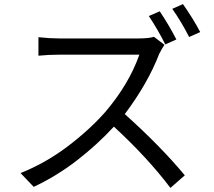

<svg xmlns="http://www.w3.org/2000/svg" viewBox="-20 -869 1040 934"><path d="M757 -814Q802 -747 838 -677L784 -653Q749 -723 704 -791ZM870 -849Q918 -781 954 -713L900 -689Q863 -762 818 -826ZM780 -651Q768 -633 755 -608Q699 -463 587 -314Q763 -156 879 -16L809 45Q698 -102 534 -253Q453 -165 354 -88.5Q255 -12 144 40L80 -27Q202 -76 308 -156Q414 -236 492 -324Q607 -459 658 -603Q604 -603 268 -603Q216 -603 167 -598V-688Q223 -682 268 -682Q328 -682 654 -682Q704 -682 729 -690Z"/></svg>

Font: Gothic Nguyen
Style: Regular
Weight: 400
Designer: MORI Takayuki
Version: Version 1.220;July 21, 2023;FontCreator 14.0.0.2814 64-bit